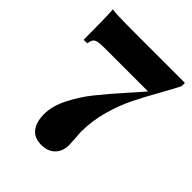

<svg xmlns="http://www.w3.org/2000/svg" viewBox="-193 -627 879 879"><g transform="rotate(45 246.0 -187.5)"><path d="M445.3 -410.6Q404.8 -338.9 378.4 -285.2Q352.1 -231.4 332.8 -163.1Q313.5 -94.7 313.5 -22Q314.5 -11.7 316.4 18.6Q318.4 48.8 318.4 60.1Q318.4 83 308.6 103Q298.8 123 278.3 135.5Q257.8 147.9 227.5 147.9Q182.1 147.9 159.4 119.1Q136.7 90.3 136.7 39.1Q136.7 -14.2 166.3 -72.3Q195.8 -130.4 236.6 -181.6Q277.3 -232.9 341.3 -304.2Q380.9 -348.1 399.9 -371.1H114.7Q87.4 -371.1 74 -367.4Q60.5 -363.8 55.4 -355.5Q50.3 -347.2 47.4 -330.1H24.4Q24.4 -465.8 20.5 -522.9Q43 -518.1 169.4 -518.1H491.7V-497.1Q478 -468.3 445.3 -410.6Z"/></g></svg>

Font: TypoPRO Playfair Display SC
Style: Regular
Weight: 900
Designer: Claus Eggers Sørensen
Foundry: Claus Eggers Sørensen
Version: Version 1.004;PS 001.004;hotconv 1.0.70;makeotf.lib2.5.58329